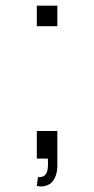

<svg xmlns="http://www.w3.org/2000/svg" viewBox="-20 -560 332 678"><path d="M182.5 -467.5V-540H110V-467.5ZM110 96.5C115.5 98 121 98.5 126 98.5C133.5 98.5 142 96.5 151 92.5C168.5 84.5 182.5 59.5 182.5 25V-97.5H110V0H149C149.5 4 149.5 7.5 149.5 12V18C149.5 46 144 65.5 118 65.5H114Z"/></svg>

Font: Vela Sans Light
Style: Regular
Weight: 300
Designer: Principal design: Mikhail Sharanda - project Manrope.
Design modification: Ravid Balaliev
Foundry: Mikhail Sharanda
Version: Version 1.001